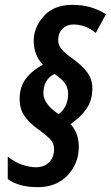

<svg xmlns="http://www.w3.org/2000/svg" viewBox="-20 -781 457 792"><path d="M159 -397Q159 -453 205 -476Q238 -453 249.5 -435Q261 -417 261 -393Q261 -340 222 -310Q159 -352 159 -397ZM305 -176Q305 -207 295.5 -230Q286 -253 271 -269Q314 -299 337.5 -333.5Q361 -368 361 -417Q361 -452 341 -481Q321 -510 273 -544Q248 -562 234 -578Q220 -594 220 -616Q220 -645 238 -662.5Q256 -680 282 -680Q334 -680 375 -645L417 -722Q358 -761 279 -761Q202 -761 160.5 -714.5Q119 -668 119 -612Q119 -554 157 -514Q113 -491 87 -457Q61 -423 61 -373Q61 -329 84 -298.5Q107 -268 144 -243Q168 -226 185.5 -208.5Q203 -191 203 -166Q203 -132 182.5 -111.5Q162 -91 128 -91Q104 -91 73 -101Q42 -111 12 -135V-42Q58 -9 136 -9Q212 -9 258.5 -57.5Q305 -106 305 -176Z"/></svg>

Font: Noto Sans Display Condensed
Style: Bold Italic
Weight: 700
Width: 3
Designer: Monotype Design team
Foundry: Monotype Imaging Inc.
Version: 1.000